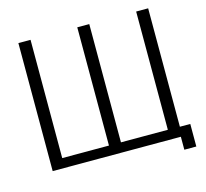

<svg xmlns="http://www.w3.org/2000/svg" viewBox="-121 -909 1243 1159"><g transform="rotate(-15 500.0 -329.5)"><path d="M966 111V-30H901V-770H826V-31H533V-770H458V-31H166V-770H90V30H891V111Z"/></g></svg>

Font: LINE Seed JP App_OTF Regular
Style: Regular
Weight: 400
Designer: LY Corporation & Fontrix & Fontworks
Version: Version 1.002